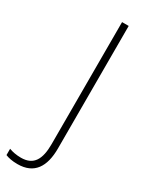

<svg xmlns="http://www.w3.org/2000/svg" viewBox="-306 -756 760 977"><g transform="rotate(30 73.5 -268.0)"><path d="M-5 178C93 178 134 113 134 6V-714H95V3C95 91 69 141 -6 141C-33 141 -58 136 -76 129V166C-59 173 -36 178 -5 178Z"/></g></svg>

Font: Noto Sans Lao UI SemCond ExtLt
Style: Regular
Weight: 200
Width: 4
Designer: Monotype Design Team
Foundry: Monotype Imaging Inc.
Version: Version 2.000